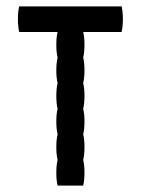

<svg xmlns="http://www.w3.org/2000/svg" viewBox="-20 -580 440 600"><path d="M360 -480H240Q244 -464 244 -440Q244 -417 240 -400Q244 -384 244 -360Q244 -337 240 -320Q244 -304 244 -280Q244 -257 240 -240Q244 -224 244 -200Q244 -177 240 -160Q244 -144 244 -120Q244 -97 240 -80Q244 -64 244 -40Q244 -17 240 0H160Q156 -17 156 -40Q156 -64 160 -80Q156 -97 156 -120Q156 -144 160 -160Q156 -177 156 -200Q156 -224 160 -240Q156 -257 156 -280Q156 -304 160 -320Q156 -337 156 -360Q156 -384 160 -400Q156 -417 156 -440Q156 -464 160 -480H40Q36 -497 36 -520Q36 -544 40 -560H360Q364 -544 364 -520Q364 -497 360 -480Z"/></svg>

Font: VT323
Style: Regular
Weight: 400
Monospace: yes
Designer: Peter Hull
Version: Version 2.000